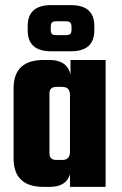

<svg xmlns="http://www.w3.org/2000/svg" viewBox="-20 -729 474 749"><path d="M255 -495H392V0H253V-49Q238 0 174 0H150Q33 0 33 -111V-384Q33 -495 150 -495H174Q241 -495 255 -439ZM200 -105H223Q253 -105 253 -137V-358Q253 -390 223 -390H200Q173 -390 173 -365V-130Q173 -105 200 -105ZM257 -529H179Q88 -529 88 -611V-627Q88 -709 179 -709H257Q348 -709 348 -627V-611Q348 -529 257 -529ZM178 -624V-613Q178 -601 182.5 -596.5Q187 -592 200 -592H236Q249 -592 254 -596.5Q259 -601 259 -613V-624Q259 -636 254 -641Q249 -646 236 -646H200Q187 -646 182.5 -641Q178 -636 178 -624Z"/></svg>

Font: Teko SemiBold
Style: Regular
Weight: 600
Designer: Manushi Parikh, Jonny Pinhorn
Foundry: Indian Type Foundry
Version: Version 1.106;PS 1.0;hotconv 1.0.78;makeotf.lib2.5.61930; tt